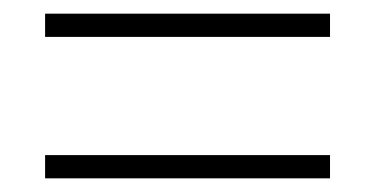

<svg xmlns="http://www.w3.org/2000/svg" viewBox="-20 -493 550 281"><path d="M46 -439V-473H463V-439ZM46 -232V-266H463V-232Z"/></svg>

Font: Noto Sans Hebrew SemiCondensed ExtraLight
Style: Regular
Weight: 200
Width: 4
Designer: Monotype Design Team
Foundry: Monotype Imaging Inc.
Version: Version 2.004; ttfautohint (v1.8.4.7-5d5b)